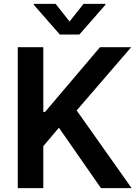

<svg xmlns="http://www.w3.org/2000/svg" viewBox="-20 -971 717 991"><path d="M71.7 0V-727.3H203.5V-393.1H212.4L496.1 -727.3H657L375.7 -400.9L659.4 0H501.1L284.1 -311.8L203.5 -216.6V0ZM267 -951 339.1 -860.1 411.2 -951H523.8V-946L389.6 -792.6H289.1L154.5 -946V-951Z"/></svg>

Font: InterMG SemiBold
Style: Regular
Weight: 600
Designer: Rasmus Andersson
Foundry: rsms
Version: Version 3.019;December 26, 2023;FontCreator 15.0.0.2955 64-b